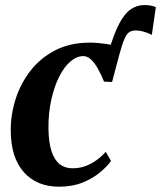

<svg xmlns="http://www.w3.org/2000/svg" viewBox="-20 -710 622 741"><path d="M412.5 -393.5 400 -512.5Q419.5 -579.5 440 -618.5Q460.5 -657.5 484.5 -674Q508.5 -690.5 537.5 -690.5Q550.5 -690.5 561.2 -688.5Q572 -686.5 581.5 -682.5L566 -575.5Q548 -584.5 532.2 -588.5Q516.5 -592.5 503.5 -592.5Q489 -592.5 479 -586Q469 -579.5 460.5 -560.2Q452 -541 441 -501ZM208 10.5Q121.5 10.5 71.8 -45.8Q22 -102 21.5 -205Q21 -266.5 40 -326.8Q59 -387 97.2 -436.5Q135.5 -486 193 -515.8Q250.5 -545.5 326 -545.5Q355 -545.5 389.2 -540.5Q423.5 -535.5 447.5 -525.5L412.5 -393.5L381.5 -395Q369.5 -424.5 356.8 -446.8Q344 -469 330.2 -481.2Q316.5 -493.5 301.5 -493.5Q276.5 -493.5 252.2 -473Q228 -452.5 208.8 -414.8Q189.5 -377 178 -325.5Q166.5 -274 167 -212.5Q168 -159.5 179 -126Q190 -92.5 210.2 -76.5Q230.5 -60.5 260 -60.5Q287.5 -60.5 311 -69.5Q334.5 -78.5 353.8 -92.8Q373 -107 388 -124L408.5 -89Q393.5 -67.5 365.8 -44.5Q338 -21.5 298.8 -5.5Q259.5 10.5 208 10.5Z"/></svg>

Font: Merriweather 72pt
Style: Bold Italic
Weight: 700
Italic angle: -7.8°
Version: Version 2.101